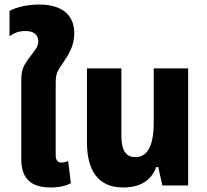

<svg xmlns="http://www.w3.org/2000/svg" viewBox="-20 -819 915 848"><path d="M204 9C240 9 272 2 293 -10L281 -108C272 -104 261 -101 252 -101C234 -101 226 -112 226 -135V-457C226 -503 241 -514 268 -556C287 -585 308 -621 308 -672C308 -757 249 -799 153 -799C87 -799 37 -780 22 -771V-659C41 -673 63 -682 91 -682C132 -682 149 -664 149 -636C149 -610 130 -592 110 -565C81 -525 74 -509 74 -461V-117C74 -33 113 9 204 9Z M524 9C609 9 651 -30 670 -81H679L697 0H811V-517H659V-281C659 -171 630 -125 578 -125C538 -125 516 -152 516 -220V-517H364V-191C364 -61 417 9 524 9Z"/></svg>

Font: Noto Sans Thai UI Cond ExtBd
Style: Regular
Weight: 800
Width: 3
Designer: Monotype Design Team
Foundry: Monotype Imaging Inc.
Version: Version 2.000